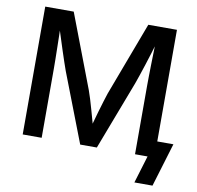

<svg xmlns="http://www.w3.org/2000/svg" viewBox="-93 -824 1105 1076"><g transform="rotate(10 459.5 -286.0)"><path d="M78.1 0V-727.5H240.2L399.9 -308.6Q406.7 -290.5 415.3 -262.2Q423.8 -233.9 433.1 -201.4Q442.4 -168.9 450.9 -137.9Q459.5 -106.9 465.3 -82.5H441.4Q447.8 -106 456.1 -136.7Q464.4 -167.5 473.9 -200Q483.4 -232.4 492.2 -261.2Q501 -290 507.3 -308.6L664.6 -727.5H827.6V0H717.3V-392.1Q717.3 -415 717.8 -445.8Q718.3 -476.6 719 -511Q719.7 -545.4 720.7 -580.6Q721.7 -615.7 722.2 -647.9H731.4Q721.2 -612.3 709.7 -575.2Q698.2 -538.1 687 -503.4Q675.8 -468.8 666 -439.9Q656.2 -411.1 649.4 -392.1L500 0H405.3L253.9 -392.1Q247.1 -411.1 237.5 -439.2Q228 -467.3 216.8 -501.5Q205.6 -535.6 193.8 -573.2Q182.1 -610.8 169.9 -647.9H181.2Q182.1 -618.2 182.9 -583.7Q183.6 -549.3 184.3 -514.4Q185.1 -479.5 185.5 -448Q186 -416.5 186 -392.1V0ZM741.2 156.2 788.6 0H753.9V-92.3H919.4L844.2 156.2Z"/></g></svg>

Font: Inter 17pt Medium
Style: Regular
Weight: 500
Version: Version 4.001;git-66647c0bb